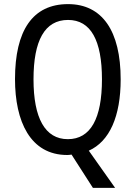

<svg xmlns="http://www.w3.org/2000/svg" viewBox="-20 -744 659 934"><path d="M567 -358C567 -594 477 -724 311 -724C139 -724 53 -596 53 -359C53 -154 127 10 307 10C314 10 323 9 328 8L432 170H540L412 -11C513 -56 567 -178 567 -358ZM143 -358C143 -546 197 -647 311 -647C422 -647 476 -547 476 -358C476 -168 421 -67 310 -67C199 -67 143 -170 143 -358Z"/></svg>

Font: Noto Sans Arabic UI Cn
Style: Regular
Weight: 400
Width: 3
Designer: Monotype Design Team, Nadine Chahine and Nizar Qandah
Foundry: Monotype Imaging Inc.
Version: Version 2.010